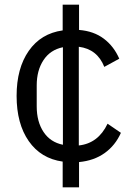

<svg xmlns="http://www.w3.org/2000/svg" viewBox="-20 -681 579 821"><path d="M248 10Q155 -3 103 -77.5Q51 -152 51 -271Q51 -389 103 -463.5Q155 -538 248 -551V-661H318V-553Q381 -548 424 -515.5Q467 -483 490 -430L426 -395Q396 -471 317 -481V-59Q400 -68 440 -152L497 -113Q473 -59 427.5 -26.5Q382 6 318 12V120H248ZM137 -226Q137 -161 166 -117Q195 -73 249 -62V-479Q195 -468 166 -424Q137 -380 137 -316Z"/></svg>

Font: IBM Plex Sans JP
Style: Regular
Weight: 400
Designer: Mike Abbink; Paul van der Laan; Pieter van Rosmalen; Wujin Sim; Yejin Wi; Jinhee Kim; Boomi Park; Yona Kim; Kichan Ma
Foundry: Sandoll Inc.
Version: Version 1.000